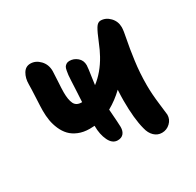

<svg xmlns="http://www.w3.org/2000/svg" viewBox="-134 -813 925 906"><g transform="rotate(-30 328.0 -360.0)"><path d="M305.2 -131.8Q276.4 -131.8 260.3 -165.3Q244.1 -198.7 244.1 -245.1V-246.1Q235.4 -245.1 217.8 -245.1Q184.1 -245.1 157.5 -256.1Q130.9 -267.1 114.3 -284.7Q97.7 -302.2 86.9 -326.9Q76.2 -351.6 72 -376.5Q67.9 -401.4 67.9 -429.2Q67.9 -447.8 70.6 -498.3Q73.2 -548.8 73.2 -570.8Q73.2 -604 87.4 -627.9Q101.6 -651.9 127.9 -651.9Q156.7 -651.9 179.4 -628.2Q202.1 -604.5 202.1 -568.8Q202.1 -557.1 199.5 -516.1Q196.8 -475.1 196.8 -455.1Q196.8 -414.6 207.3 -393.3Q217.8 -372.1 246.1 -372.1H249Q249.5 -385.7 252 -426.3Q254.4 -466.8 254.9 -485.8Q255.9 -505.9 256.8 -515.1Q257.8 -524.4 260.3 -537.6Q262.7 -550.8 266.4 -556.4Q270 -562 276.9 -566.4Q283.7 -570.8 293.9 -570.8Q317.4 -570.8 336.2 -554.9Q355 -539.1 355 -512.2Q355 -505.4 352.8 -489.5Q350.6 -473.6 347.2 -450Q343.8 -426.3 341.8 -411.1Q393.6 -450.7 429.2 -515.1Q443.4 -540 460 -581.3Q476.6 -622.6 488.5 -642.3Q500.5 -662.1 516.1 -662.1Q544.4 -662.1 566.2 -639.4Q587.9 -616.7 587.9 -585Q587.9 -567.4 579.1 -524.4Q570.3 -481.4 561.8 -418.2Q553.2 -355 553.2 -289.1Q553.2 -240.7 560.5 -182.9Q567.9 -125 567.9 -120.1Q567.9 -94.2 548.8 -76.2Q529.8 -58.1 503.9 -58.1Q480 -58.1 462.4 -75Q444.8 -91.8 438 -121.1Q421.9 -180.7 421.9 -280.8Q421.9 -302.7 423.8 -338.9Q386.2 -302.7 341.8 -277.8Q348.1 -195.3 348.1 -180.2Q348.1 -157.7 337.2 -144.8Q326.2 -131.8 305.2 -131.8Z"/></g></svg>

Font: Shantell Sans Irregular Bouncy
Style: Regular
Weight: 600
Designer: Stephen Nixon, Anya Danilova, Shantell Martin
Foundry: Arrow Type
Version: Version 1.006;[9816181b4]